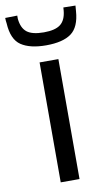

<svg xmlns="http://www.w3.org/2000/svg" viewBox="-138 -801 487 845"><g transform="rotate(-10 105.0 -378.0)"><path d="M63 0V-536H147V0ZM105 -605Q33 -605 -6.5 -631.5Q-46 -658 -50 -731Q-51 -737 -51.5 -743Q-52 -749 -52 -755L2 -756Q2 -753 2 -749Q2 -745 2 -742Q6 -700 29.5 -681.5Q53 -663 105 -663Q156 -663 179.5 -681.5Q203 -700 207 -742Q207 -751 208 -756L262 -755Q262 -749 261 -742.5Q260 -736 260 -730Q255 -660 217.5 -632.5Q180 -605 105 -605Z"/></g></svg>

Font: Georama
Style: Regular
Weight: 400
Designer: Jean-Baptiste Levee
Foundry: Production Type
Version: Version 1.000